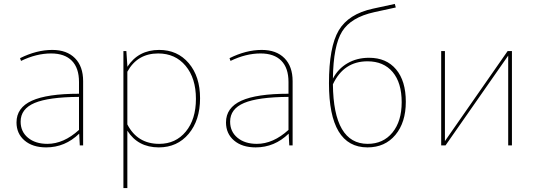

<svg xmlns="http://www.w3.org/2000/svg" viewBox="-20 -740 2732 977"><path d="M215 10Q146 10 105 -25Q64 -60 64 -117Q64 -192 142 -227.5Q220 -263 382 -263V-323Q382 -394 345.5 -431Q309 -468 240 -468Q165 -468 87 -430L82 -444Q166 -486 246 -486Q320 -486 361.5 -444Q403 -402 403 -327V0H386L383 -60Q311 10 215 10ZM85 -121Q85 -70 122.5 -39Q160 -8 221 -8Q304 -8 382 -79V-247Q227 -246 156 -216Q85 -186 85 -121Z M608 217V-480H623L628 -406V-400Q684 -486 790 -486Q883 -486 940.5 -418.5Q998 -351 998 -240Q998 -128 940 -59Q882 10 788 10Q682 10 628 -75V217ZM785 -468Q679 -468 628 -375V-107Q679 -8 790 -8Q874 -8 925.5 -70.5Q977 -133 977 -237Q977 -342 924.5 -405Q872 -468 785 -468Z M1281 10Q1212 10 1171 -25Q1130 -60 1130 -117Q1130 -192 1208 -227.5Q1286 -263 1448 -263V-323Q1448 -394 1411.5 -431Q1375 -468 1306 -468Q1231 -468 1153 -430L1148 -444Q1232 -486 1312 -486Q1386 -486 1427.5 -444Q1469 -402 1469 -327V0H1452L1449 -60Q1377 10 1281 10ZM1151 -121Q1151 -70 1188.5 -39Q1226 -8 1287 -8Q1370 -8 1448 -79V-247Q1293 -246 1222 -216Q1151 -186 1151 -121Z M1850 10Q1654 10 1654 -316Q1654 -501 1703.5 -585Q1753 -669 1878 -696L1989 -720L1994 -702L1884 -678Q1766 -652 1721 -580Q1676 -508 1674 -340Q1700 -390 1748 -418Q1796 -446 1858 -446Q1946 -446 1995.5 -387Q2045 -328 2045 -222Q2045 -117 1992 -53.5Q1939 10 1850 10ZM1850 -428Q1729 -428 1674 -311Q1677 -8 1851 -8Q1930 -8 1977 -65.5Q2024 -123 2024 -220Q2024 -319 1978 -373.5Q1932 -428 1850 -428Z M2225 0V-480H2244V-22L2563 -480H2585V0H2566V-457L2247 0Z"/></svg>

Font: Cantarell Thin
Style: Regular
Weight: 100
Designer: Dave Crossland, Nikolaus Waxweiler, Florian Fecher, Jacques Le Bailly, Eben Sorkin, Alexei Vanyashin, Alexios Zavras, Em
Version: Version 0.303